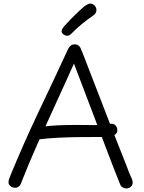

<svg xmlns="http://www.w3.org/2000/svg" viewBox="-20 -1037 804 1075"><path d="M98 -12Q94 1 84.5 8Q75 15 61 14Q48 13 37 3.5Q26 -6 28 -21Q28 -27 31 -34.5Q34 -42 41 -61Q77 -148 114.5 -233Q152 -318 192.5 -403.5Q233 -489 275.5 -578.5Q318 -668 362 -764Q367 -775 375.5 -781.5Q384 -788 397 -789Q410 -789 420 -781.5Q430 -774 434 -760Q440 -748 456.5 -704.5Q473 -661 497.5 -598Q522 -535 550.5 -461.5Q579 -388 607.5 -314Q636 -240 662 -175.5Q688 -111 705 -65Q710 -55 716.5 -40Q723 -25 723 -17Q723 0 712 9Q701 18 687 18Q678 18 667.5 12.5Q657 7 653 -4Q617 -93 581 -188.5Q545 -284 510 -376Q475 -468 445 -547Q415 -626 394 -681Q345 -571 293.5 -459.5Q242 -348 192 -236Q142 -124 98 -12ZM154 -290Q154 -300 161 -306.5Q168 -313 178 -317.5Q188 -322 199 -324Q221 -329 261.5 -332.5Q302 -336 356.5 -337Q411 -338 472 -337Q491 -336 510 -336.5Q529 -337 545 -338Q561 -339 574.5 -340.5Q588 -342 599 -344Q617 -346 627 -334.5Q637 -323 637 -308Q637 -295 628.5 -287Q620 -279 606.5 -275.5Q593 -272 578 -271Q563 -270 550 -270Q492 -270 430.5 -269.5Q369 -269 308 -266Q247 -263 191 -256Q180 -255 167 -265.5Q154 -276 154 -290ZM357 -837Q346 -837 335.5 -844.5Q325 -852 325 -862Q325 -870 330 -877.5Q335 -885 341 -892Q359 -912 380.5 -934Q402 -956 423 -975.5Q444 -995 457 -1005Q466 -1011 473 -1014Q480 -1017 486 -1017Q496 -1017 503.5 -1011.5Q511 -1006 515.5 -998Q520 -990 520 -981Q520 -963 502 -950Q475 -932 442 -905.5Q409 -879 379 -848Q368 -837 357 -837Z"/></svg>

Font: Playpen Sans Light
Style: Regular
Weight: 300
Designer: Laura Meseguer, Veronika Burian, José Scaglione
Foundry: TypeTogether
Version: Version 1.001